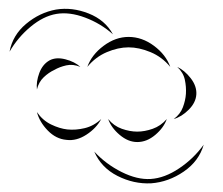

<svg xmlns="http://www.w3.org/2000/svg" viewBox="-20 -884 513 442"><path d="M2 -765Q9 -803 40 -829Q71 -855 109 -862Q146 -868 184 -853Q222 -838 240 -805Q212 -830 176 -843.5Q140 -857 110 -852Q80 -847 50.5 -822.5Q21 -798 2 -765ZM181 -730Q191 -758 218.5 -778.5Q246 -799 276 -799Q307 -799 334.5 -778.5Q362 -758 372 -730Q353 -753 326.5 -764Q300 -775 276 -775Q252 -775 226 -764Q200 -753 181 -730ZM65 -678Q63 -696 70.5 -716Q78 -736 94 -745Q109 -753 130.5 -747.5Q152 -742 165 -730Q148 -737 132.5 -733.5Q117 -730 105 -723Q92 -717 80.5 -706Q69 -695 65 -678ZM388 -730Q405 -722 419 -704Q433 -686 432 -667Q431 -648 414.5 -631.5Q398 -615 380 -610Q395 -621 401 -637Q407 -653 408 -668Q409 -684 405.5 -700.5Q402 -717 388 -730ZM213 -610Q202 -589 179 -574Q156 -559 133 -562Q109 -564 90 -583.5Q71 -603 65 -626Q78 -607 97.5 -597.5Q117 -588 135 -586Q154 -584 175 -589Q196 -594 213 -610ZM364 -610Q357 -590 337.5 -573.5Q318 -557 296 -557Q275 -557 255.5 -573.5Q236 -590 229 -610Q242 -594 260.5 -587.5Q279 -581 296 -581Q313 -581 331.5 -587.5Q350 -594 364 -610ZM449 -551Q438 -513 403 -489Q368 -465 328 -462Q288 -460 250.5 -479Q213 -498 197 -535Q224 -506 260 -488Q296 -470 327 -472Q359 -474 392.5 -496.5Q426 -519 449 -551Z"/></svg>

Font: Rubik Puddles
Style: Regular
Weight: 400
Designer: Hubert and Fischer, NaN
Foundry: Hubert and Fischer, NaN
Version: Version 2.200